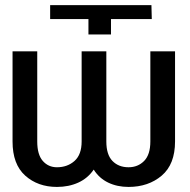

<svg xmlns="http://www.w3.org/2000/svg" viewBox="-20 -732 756 762"><path d="M331 -656.2H179V-711.6H581L582.4 -656.2H420.5V-595.2H331ZM304 -528.4H402V-170.5Q402 -118.3 426.3 -93.2Q450.6 -68.2 490.1 -68.2Q527.3 -68.2 552 -93.2Q576.7 -118.3 576.7 -170.5V-528.4H674.7V-170.5Q674.7 -79.9 621.8 -35Q568.9 9.9 490.1 9.9Q445.3 9.9 409.4 -7.3Q373.6 -24.5 351.9 -58.9Q328.5 -24.5 290.7 -7.3Q252.8 9.9 206 9.9Q130.3 9.9 80.1 -35Q29.8 -79.9 29.8 -170.5V-528.4H127.8V-170.5Q127.8 -118.3 149.9 -93.2Q171.9 -68.2 206 -68.2Q247.5 -68.2 275.7 -93.2Q304 -118.3 304 -170.5Z"/></svg>

Font: Interface
Style: Regular
Weight: 400
Designer: Rasmus Andersson
Foundry: rsms
Version: Version 1.8